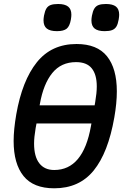

<svg xmlns="http://www.w3.org/2000/svg" viewBox="-20 -954 640 986"><path d="M50 -230Q50 -288 63.5 -366.5Q94 -540.5 169.2 -634.2Q244.5 -728 373 -728Q479 -728 529.5 -665Q580 -602 580 -485Q580 -424.5 567 -350.5Q535.5 -170 461.2 -78.5Q387 13 258.5 13Q151.5 13 100.8 -50Q50 -113 50 -230ZM447 -306 449.5 -320H167.5L163 -296Q155 -249 155 -217Q155 -150 181.8 -115.5Q208.5 -81 258.5 -81Q407 -81 447 -306ZM466 -413 469 -430.5Q477 -477 477 -510Q477 -571 451.2 -603Q425.5 -635 370.5 -635Q294 -635 248.5 -579Q203 -523 185 -421L183.5 -413ZM203.5 -850Q203.5 -859 206 -874Q210.5 -897.5 218.2 -910.2Q226 -923 240.2 -928.2Q254.5 -933.5 278.5 -933.5Q313 -933.5 329.8 -920.2Q346.5 -907 346.5 -878.5Q346.5 -868.5 344 -853.5Q338 -819.5 322.5 -806.8Q307 -794 272.5 -794Q237.5 -794 220.5 -807.2Q203.5 -820.5 203.5 -850ZM449.5 -849Q449.5 -858 452 -873Q456.5 -897 464.5 -910Q472.5 -923 486.5 -928.2Q500.5 -933.5 524 -933.5Q558.5 -933.5 575.2 -920.5Q592 -907.5 592 -878.5Q592 -869 589.5 -854Q585.5 -830.5 577.8 -817.8Q570 -805 555.8 -799.5Q541.5 -794 517.5 -794Q483 -794 466.2 -807.2Q449.5 -820.5 449.5 -849Z"/></svg>

Font: JuliaMono SemiBoldItalic
Style: Regular
Weight: 600
Italic angle: -9°
Monospace: yes
Designer: cormullion
Foundry: corm
Version: Version 0.049; ttfautohint (v1.8.4)